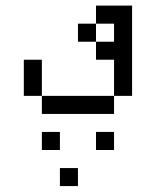

<svg xmlns="http://www.w3.org/2000/svg" viewBox="-20 -582 540 665"><path d="M250 62.5V0H187.5V62.5ZM187.5 -62.5V-125H125V-62.5ZM375 -62.5V-125H312.5V-62.5ZM125 -250V-187.5H375V-250ZM125 -250Q125 -250 125 -375H62.5Q62.5 -375 62.5 -250ZM375 -250H437.5V-562.5H312.5V-500H250V-437.5H312.5V-375H375Q375 -375 375 -250ZM312.5 -437.5V-500H375V-437.5Z"/></svg>

Font: BFUnifontExMono
Style: Regular
Weight: 500
Version: Version 15.0.06